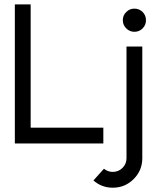

<svg xmlns="http://www.w3.org/2000/svg" viewBox="-20 -665 746 890"><path d="M459 0H48.8V-644.5H122.1V-73.2H459ZM502.9 205.1Q451.2 205.1 413.1 171.4L461.9 117.2Q479.5 131.8 502.9 131.8Q529.3 131.8 547.9 113.3Q566.4 94.7 566.4 68.4V-449.2H639.6V68.4Q639.6 125 599.6 165Q559.6 205.1 502.9 205.1ZM603 -517.6Q581.1 -517.6 565.2 -533.4Q549.3 -549.3 549.3 -571.3Q549.3 -593.8 565.2 -609.4Q581.1 -625 603 -625Q625.5 -625 641.1 -609.4Q656.7 -593.8 656.7 -571.3Q656.7 -549.3 641.1 -533.4Q625.5 -517.6 603 -517.6Z"/></svg>

Font: Catrinity
Style: Regular
Weight: 400
Designer: Alexander Lange
Foundry: High-Logic / Made with FontCreator
Version: Version 2.090;May 20, 2024;FontCreator 15.0.0.2974 64-bit